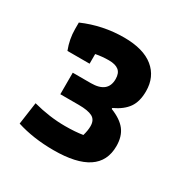

<svg xmlns="http://www.w3.org/2000/svg" viewBox="-98 -781 515 533"><g transform="rotate(30 159.0 -514.5)"><path d="M22 -347 32 -418Q85 -404 134 -404Q167 -404 191 -408Q196 -425 196 -439Q196 -459 182 -466.5Q168 -474 138 -474H79V-543H137Q191 -543 191 -587Q191 -606 180.5 -614.5Q170 -623 149 -623Q128 -623 107 -619V-588H36Q24 -619 24 -651V-672Q86 -699 154 -699Q216 -699 248.5 -672.5Q281 -646 281 -600Q281 -567 267 -547Q253 -527 223 -513V-510Q256 -497 271 -477.5Q286 -458 286 -427Q286 -330 140 -330Q75 -330 22 -347Z"/></g></svg>

Font: Athiti SemiBold
Style: Regular
Weight: 600
Designer: CadsonDemak Team
Foundry: CadsonDemak
Version: Version 1.032